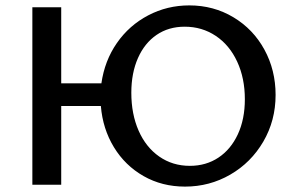

<svg xmlns="http://www.w3.org/2000/svg" viewBox="-20 -685 1095 712"><path d="M1002 -333Q1002 -238 956.5 -160Q911 -82 834 -37.5Q757 7 666 7Q581 7 512.5 -32Q444 -71 402.5 -139Q361 -207 354 -292H207V0H100V-658H207V-376H356Q368 -460 413.5 -525.5Q459 -591 529.5 -628Q600 -665 682 -665Q772 -665 845.5 -621Q919 -577 960.5 -501Q1002 -425 1002 -333ZM888 -317Q888 -395 859.5 -456.5Q831 -518 780 -552Q729 -586 665 -586Q605 -586 560.5 -555.5Q516 -525 491.5 -469.5Q467 -414 467 -341Q467 -262 494 -200.5Q521 -139 570.5 -104.5Q620 -70 684 -70Q744 -70 790 -100.5Q836 -131 862 -187Q888 -243 888 -317Z"/></svg>

Font: Ysabeau Infant Semibold
Style: Regular
Weight: 600
Designer: Christian Thalmann (Catharsis Fonts)
Version: Version 0.003